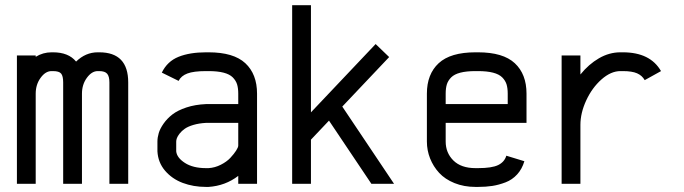

<svg xmlns="http://www.w3.org/2000/svg" viewBox="-20 -716 2665 748"><path d="M366.7 -512.2Q479.5 -512.2 479.5 -395V0H406.2V-395Q406.2 -418.5 397.5 -428.7Q388.7 -439 366.7 -439H360.8Q337.4 -439 318.4 -412.8Q299.3 -386.7 299.3 -351.1V0H226.1V-395Q226.1 -419.4 218.3 -429.2Q210.4 -439 186.5 -439H180.7Q157.2 -439 138.2 -412.8Q119.1 -386.7 119.1 -351.1V0H45.9V-500H119.1V-494.6Q147.5 -512.2 180.7 -512.2H186.5Q247.1 -512.2 276.4 -476.1Q313.5 -512.2 360.8 -512.2Z M593.3 -164.6Q593.3 -180.2 598.4 -197.5Q603.5 -214.8 617.4 -234.6Q631.3 -254.4 651.9 -270.3Q672.4 -286.1 706.3 -297.4Q740.2 -308.6 782.7 -310.5H908.2V-351.1Q908.2 -372.6 903.6 -387.5Q898.9 -402.3 886.7 -414.6Q874.5 -426.8 851.1 -432.9Q827.6 -439 792.5 -439H782.7Q734.4 -439 710 -429.7Q685.5 -420.4 675.8 -400.9L610.4 -433.1Q631.8 -477.1 675.5 -494.6Q719.2 -512.2 782.7 -512.2H792.5Q890.1 -512.2 935.8 -469.7Q981.4 -427.2 981.4 -351.1V0H908.2V-30.8Q857.9 7.8 792.5 12.2H782.7Q733.4 12.2 691.9 -3.4Q650.4 -19 623 -51Q595.7 -83 593.3 -126.5ZM792.5 -61Q817.4 -62.5 840.3 -74.2Q863.3 -85.9 877.2 -100.8Q891.1 -115.7 899.7 -128.9Q908.2 -142.1 908.2 -148.9V-237.3H782.7Q755.4 -235.8 733.9 -229.5Q712.4 -223.1 700.2 -214.6Q688 -206.1 679.9 -195.8Q671.9 -185.5 669.2 -178Q666.5 -170.4 666.5 -164.6V-126.5Q668.9 -101.6 700.4 -81.3Q731.9 -61 782.7 -61Z M1118.2 0V-695.8H1191.4V-278.3L1443.4 -544.4L1496.1 -493.7L1313.5 -300.8L1515.1 0H1426.8L1261.7 -246.1L1191.4 -171.9V0Z M1958 -310.5V-351.1Q1958 -372.6 1953.4 -387.5Q1948.7 -402.3 1936.5 -414.6Q1924.3 -426.8 1900.9 -432.9Q1877.4 -439 1842.3 -439H1832.5Q1796.9 -439 1773.4 -432.9Q1750 -426.8 1737.8 -414.6Q1725.6 -402.3 1720.9 -387.5Q1716.3 -372.6 1716.3 -351.1V-310.5ZM1716.3 -237.3V-164.6Q1716.3 -120.6 1746.3 -90.8Q1776.4 -61 1832.5 -61H1842.3Q1896.5 -61 1920.9 -73Q1945.3 -85 1952.6 -109.4L2022.9 -87.9Q2013.7 -57.1 1994.6 -36.4Q1975.6 -15.6 1949.5 -5.6Q1923.3 4.4 1898.2 8.3Q1873 12.2 1842.3 12.2H1832.5Q1787.6 12.2 1750.7 -2.7Q1713.9 -17.6 1690.9 -42.5Q1668 -67.4 1655.5 -98.9Q1643.1 -130.4 1643.1 -164.6V-351.1Q1643.1 -427.2 1689 -469.7Q1734.9 -512.2 1832.5 -512.2H1842.3Q1939.9 -512.2 1985.6 -469.7Q2031.2 -427.2 2031.2 -351.1V-237.3Z M2406.7 -439H2397Q2359.9 -439 2323.2 -406.5Q2286.6 -374 2263.9 -325Q2241.2 -275.9 2241.2 -229.5V0H2168V-500H2241.2V-425.8Q2273.4 -465.8 2313.5 -489Q2353.5 -512.2 2397 -512.2H2406.7Q2513.2 -512.2 2555.2 -439L2491.7 -403.8Q2481.4 -421.9 2461.9 -430.4Q2442.4 -439 2406.7 -439Z"/></svg>

Font: Anka/Coder Condensed
Style: Regular
Weight: 400
Width: 4
Monospace: yes
Version: Version 1.100